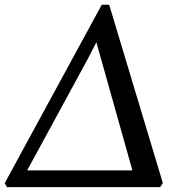

<svg xmlns="http://www.w3.org/2000/svg" viewBox="-36 -766 737 786"><path d="M-8 0 -16.5 -16.5 380.5 -746.5H411L630.5 -17L620 0ZM358.5 -593 320 -518.5 54.5 -30.5 34.5 -68.5H541.5L516.5 -31L378.5 -522Z"/></svg>

Font: Merriweather 48pt
Style: Italic
Weight: 400
Italic angle: -7.8°
Version: Version 2.101